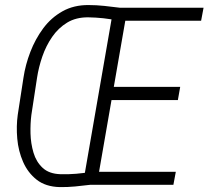

<svg xmlns="http://www.w3.org/2000/svg" viewBox="-20 -742 837 771"><path d="M335.9 -721.7Q367.2 -721.7 398.9 -718.3Q430.7 -714.8 461.9 -710.9L456.1 -658.7Q425.3 -665.5 395 -668.7Q364.7 -671.9 334.5 -672.4Q285.2 -672.9 249.5 -651.1Q213.9 -629.4 189.2 -593.5Q164.6 -557.6 149.9 -514.9Q135.3 -472.2 128.9 -430.7L106 -280.8Q101.6 -246.6 102.5 -206.3Q103.5 -166 114.5 -128.9Q125.5 -91.8 151.4 -67.9Q177.2 -43.9 222.7 -42.5Q254.4 -41.5 285.9 -44.2Q317.4 -46.9 348.1 -52.2L343.3 0Q312.5 3.9 281.5 6.8Q250.5 9.8 219.7 9.3Q163.1 7.8 127.4 -20.3Q91.8 -48.3 72.8 -91.8Q53.7 -135.3 49.3 -185.3Q44.9 -235.4 51.3 -281.2L74.2 -429.7Q82 -481.9 101.8 -533.4Q121.6 -585 153.3 -627.9Q185.1 -670.9 230.7 -696.5Q276.4 -722.2 335.9 -721.7ZM686 -52.2 676.3 0H353L361.8 -52.2ZM492.2 -710.9 368.7 0H312.5L436 -710.9ZM703.6 -393.1 694.3 -340.3H411.6L420.9 -393.1ZM797.4 -710.9 787.6 -658.7H466.8L476.1 -710.9Z"/></svg>

Font: Roboto Condensed Light
Style: Italic
Weight: 300
Italic angle: -12°
Designer: Christian Robertson
Foundry: Google
Version: Version 3.0; 2020